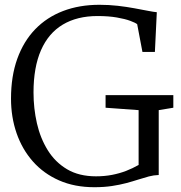

<svg xmlns="http://www.w3.org/2000/svg" viewBox="-20 -771 758 802"><path d="M374 11Q291.5 11 226.8 -17.5Q162 -46 117.2 -96.8Q72.5 -147.5 49.2 -214.8Q26 -282 26 -359Q26 -452.5 52.2 -525.5Q78.5 -598.5 127 -648.8Q175.5 -699 243.5 -725Q311.5 -751 395.5 -751Q434.5 -751 471.8 -746.8Q509 -742.5 541.2 -736.5Q573.5 -730.5 598 -725.8Q622.5 -721 635 -720L627 -554H575L553 -670Q545.5 -676 524 -684Q502.5 -692 468 -698Q433.5 -704 387.5 -704Q302 -704 242.2 -668.2Q182.5 -632.5 151.2 -561.2Q120 -490 120 -384.5Q120 -318.5 134.2 -256Q148.5 -193.5 179.5 -143.5Q210.5 -93.5 260.2 -64Q310 -34.5 381 -34.5Q416.5 -34.5 447.8 -40.5Q479 -46.5 506.8 -57.2Q534.5 -68 559 -82V-311L421 -321V-373.5H704V-321L643 -311V-40Q622.5 -39.5 601.8 -34Q581 -28.5 557.8 -21Q534.5 -13.5 507.5 -6.2Q480.5 1 447.5 6Q414.5 11 374 11Z"/></svg>

Font: Merriweather 24pt Light
Style: Regular
Weight: 300
Designer: Eben Sorkin
Foundry: Eben Sorkin
Version: Version 2.100